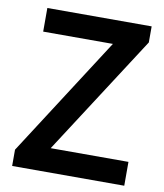

<svg xmlns="http://www.w3.org/2000/svg" viewBox="-79 -742 697 817"><g transform="rotate(10 269.5 -333.0)"><path d="M28.8 -59.1 360.8 -574.7H59.6V-676.8H510.3V-607.4L177.2 -91.8H513.2V11.2H28.8Z"/></g></svg>

Font: Pyidaungsu Book
Style: Bold
Weight: 700
Designer: Sun Tun
Foundry: MCF
Version: Version 1.008;February 27, 2020;FontCreator 11.0.0.2408 32-b